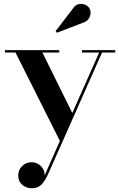

<svg xmlns="http://www.w3.org/2000/svg" viewBox="-20 -722 622 1003"><path d="M201.5 -447.5 363.5 -120 297 22.5 61 -447.5H6V-460H289.5V-447.5ZM582 -460V-447.5H513L229 192.5Q215 223.5 196.2 242.5Q177.5 261.5 145.5 261.5Q129 261.5 113 254.2Q97 247 86.2 232.2Q75.5 217.5 75.5 195Q75.5 174.5 85 159Q94.5 143.5 110.5 134.5Q126.5 125.5 146 125.5Q163.5 125.5 179 134.5Q194.5 143.5 204.2 159Q214 174.5 213 194.5L498 -447.5H408.5V-460ZM277.5 -551 270.5 -559.5 361 -677.5Q373.5 -696.5 390.5 -700.2Q407.5 -704 423 -698Q438.5 -692 446 -680.5Q454.5 -667.5 453 -651.2Q451.5 -635 441.5 -621.8Q431.5 -608.5 414 -603.5Z"/></svg>

Font: Bodoni Moda 18pt SemiBold
Style: Regular
Weight: 600
Designer: Owen Earl
Foundry: indestructible type
Version: Version 2.005